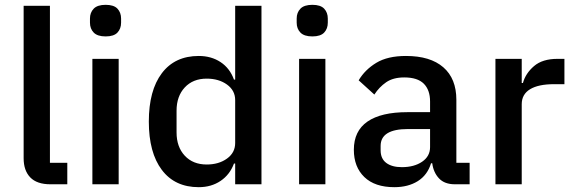

<svg xmlns="http://www.w3.org/2000/svg" viewBox="-20 -764 2379 796"><path d="M189 0Q133 0 105.5 -28.5Q78 -57 78 -108V-740H187V-89H259V0Z M418 -613Q384 -613 368.5 -629Q353 -645 353 -670V-687Q353 -712 368.5 -728Q384 -744 418 -744Q452 -744 467 -728Q482 -712 482 -687V-670Q482 -645 467 -629Q452 -613 418 -613ZM363 -520H472V0H363Z M955 -86H950Q933 -40 894.5 -14Q856 12 804 12Q705 12 651 -59.5Q597 -131 597 -260Q597 -389 651 -460.5Q705 -532 804 -532Q856 -532 894.5 -506.5Q933 -481 950 -434H955V-740H1064V0H955ZM837 -82Q887 -82 921 -106.5Q955 -131 955 -171V-349Q955 -389 921 -413.5Q887 -438 837 -438Q780 -438 746 -401.5Q712 -365 712 -305V-215Q712 -155 746 -118.5Q780 -82 837 -82Z M1275 -613Q1241 -613 1225.5 -629Q1210 -645 1210 -670V-687Q1210 -712 1225.5 -728Q1241 -744 1275 -744Q1309 -744 1324 -728Q1339 -712 1339 -687V-670Q1339 -645 1324 -629Q1309 -613 1275 -613ZM1220 -520H1329V0H1220Z M1866 0Q1823 0 1800 -24.5Q1777 -49 1772 -87H1767Q1752 -38 1712 -13Q1672 12 1615 12Q1534 12 1490.5 -30Q1447 -72 1447 -143Q1447 -221 1503.5 -260Q1560 -299 1669 -299H1763V-343Q1763 -391 1737 -417Q1711 -443 1656 -443Q1610 -443 1581 -423Q1552 -403 1532 -372L1467 -431Q1493 -475 1540 -503.5Q1587 -532 1663 -532Q1764 -532 1818 -485Q1872 -438 1872 -350V-89H1927V0ZM1646 -71Q1697 -71 1730 -93.5Q1763 -116 1763 -154V-229H1671Q1558 -229 1558 -159V-141Q1558 -106 1581.5 -88.5Q1605 -71 1646 -71Z M2034 0V-520H2143V-420H2148Q2159 -460 2194 -490Q2229 -520 2291 -520H2320V-415H2277Q2212 -415 2177.5 -394Q2143 -373 2143 -332V0Z"/></svg>

Font: IBMPlexSans-Medium
Style: Regular
Weight: 500
Designer: Mike Abbink, Paul van der Laan, Pieter van Rosmalen
Foundry: Bold Monday
Version: Version 3.1